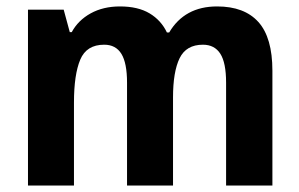

<svg xmlns="http://www.w3.org/2000/svg" viewBox="-20 -577 931 597"><path d="M655 -557Q740 -557 783.5 -508.5Q827 -460 827 -357V0H683V-320Q683 -382 665 -410Q647 -438 611 -438Q559 -438 538.5 -396Q518 -354 518 -274V0H375V-320Q375 -381 357.5 -409.5Q340 -438 304 -438Q249 -438 229.5 -391.5Q210 -345 210 -258V0H67V-547H178L197 -477H203Q223 -514 262 -535.5Q301 -557 353 -557Q409 -557 445 -535.5Q481 -514 499 -476H506Q554 -557 655 -557Z"/></svg>

Font: Noto Sans Hebrew SemiCondensed
Style: Bold
Weight: 700
Width: 4
Designer: Monotype Design Team
Foundry: Monotype Imaging Inc.
Version: Version 2.004; ttfautohint (v1.8.4.7-5d5b)